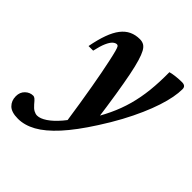

<svg xmlns="http://www.w3.org/2000/svg" viewBox="-258 -569 957 957"><g transform="rotate(45 220.5 -90.5)"><path d="M50.6 -240.3H18.1Q28.5 -295.2 42.8 -334.3Q57.1 -373.5 76.2 -398.1Q95.4 -422.7 119.9 -434.2Q144.4 -445.7 174.8 -445.7Q191.8 -445.7 204 -438.5Q216.1 -431.3 225.6 -413.9Q235.1 -396.5 244.2 -366Q253.4 -335.8 263.2 -287Q272.9 -238.2 284.2 -167.8Q295.5 -97.4 308.2 -1.9L210.1 126.6Q199.1 52 189.8 -6.5Q180.4 -64.9 172.5 -110.3Q164.5 -155.8 157.6 -192Q150.7 -228.2 144.1 -258.6Q135.4 -299.3 130.2 -317.8Q125.1 -336.4 121.4 -341.6Q117.6 -346.7 112.5 -346.7Q101.9 -346.7 91 -336.9Q80.1 -327.1 69.8 -303.9Q59.6 -280.7 50.6 -240.3ZM250.2 23.8 269.3 21Q305 -33.7 329.4 -85.5Q353.9 -137.3 368.7 -190.9Q383.4 -244.5 389.8 -303.8Q396.1 -363.2 395.3 -433.2Q411.3 -437.7 433.4 -440.1Q455.5 -442.5 474.7 -442.5Q488 -442.5 494.7 -437Q501.5 -431.5 501.5 -418.7Q501.5 -393 495.3 -359.9Q489.1 -326.8 476 -286.8Q463 -246.8 442.7 -200.7Q422.5 -154.5 394.8 -103.1Q367 -51.7 330.8 4.5Q270.9 98.1 218.5 155.5Q166.1 212.8 118.8 238.9Q71.4 265 25.7 265Q-20.6 265 -41 244.7Q-61.5 224.4 -61.5 192.7Q-61.5 164.4 -43.4 146.9Q-25.3 129.4 -1.2 129.4Q4.6 129.4 11.9 135.1Q19.1 140.9 32.2 157.1Q45.7 173 58.1 179.7Q70.5 186.4 81.8 186.4Q103.2 186.4 131.6 167.5Q159.9 148.6 190.8 112.3Q221.7 76 250.2 23.8Z"/></g></svg>

Font: Newsreader Text
Style: Italic
Weight: 400
Italic angle: -17°
Designer: Hugues Gentile
Foundry: Production Type
Version: Version 1.001